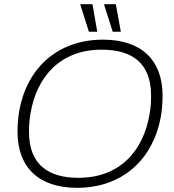

<svg xmlns="http://www.w3.org/2000/svg" viewBox="-20 -888 835 920"><path d="M406 -736H446L423 -868H367L365 -865ZM520 -736H559L535 -868H481L479 -865ZM349 12C569 12 713 -127 750 -325C756 -359 759 -394 759 -430C759 -602 655 -698 474 -698C254 -698 110 -560 73 -361C67 -328 64 -293 64 -256C64 -84 168 12 349 12ZM356 -36C214 -36 119 -97 119 -256C119 -286 121 -315 126 -343C155 -520 269 -650 467 -650C609 -650 704 -589 704 -430C704 -400 702 -371 697 -343C668 -166 555 -36 356 -36Z"/></svg>

Font: Archivo Thin
Style: Italic
Weight: 100
Italic angle: -10°
Designer: Hector Gatti
Foundry: Omnibus-Type
Version: Version 2.001